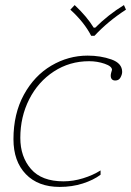

<svg xmlns="http://www.w3.org/2000/svg" viewBox="-20 -726 516 756"><path d="M257 -688 274 -706Q322 -661 349 -617H355Q406 -668 468 -706L476 -688Q405 -642 352 -585H339Q312 -638 257 -688ZM33 -178Q33 -278 74 -353Q115 -428 182 -467.5Q249 -507 325 -507Q376 -507 418.5 -492Q461 -477 461 -443Q461 -433 454.5 -421Q448 -409 434 -409Q425 -409 420.5 -414Q416 -419 416 -428Q416 -434 418 -440.5Q420 -447 421 -451Q421 -465 392 -475Q363 -485 331 -485Q254 -485 192 -444.5Q130 -404 95 -335Q60 -266 60 -183Q60 -109 102 -60.5Q144 -12 230 -12Q268 -12 307 -24Q346 -36 376 -55V-38Q348 -17 306 -3.5Q264 10 215 10Q130 10 81.5 -40.5Q33 -91 33 -178Z"/></svg>

Font: Trirong Thin
Style: Italic
Weight: 250
Italic angle: -12°
Designer: Katatrad Team
Foundry: CadsonDemak
Version: Version 1.001